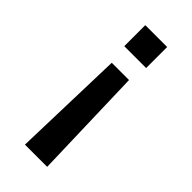

<svg xmlns="http://www.w3.org/2000/svg" viewBox="-223 -573 779 779"><g transform="rotate(45 166.5 -184.0)"><path d="M230.5 -528.3V-407.7H105V-528.3ZM102.5 159.7 116.7 -324.2H215.8L230 159.7Z"/></g></svg>

Font: Arimo SemiBold
Style: Regular
Weight: 600
Designer: Steve Matteson
Foundry: Monotype Imaging Inc.
Version: Version 1.33